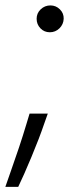

<svg xmlns="http://www.w3.org/2000/svg" viewBox="-22 -529 315 726"><path d="M158.7 -99.4 145.2 -61.4Q127.1 -7.8 97.1 64.1Q67.1 136 46.9 177.6H-1.8Q1.8 166.5 18.1 120.7Q34.4 74.9 49.7 29.1Q65 -16.7 77.8 -59.7L89.8 -99.4ZM166.5 -407Q145.2 -407 130.9 -421.9Q116.5 -436.8 116.5 -458.1Q116.5 -479 131.9 -493.8Q147.4 -508.5 168.7 -508.5Q189.6 -508.5 204.5 -493.6Q219.5 -478.7 218.8 -458.1Q218 -436.8 202.8 -421.9Q187.5 -407 166.5 -407Z"/></svg>

Font: Karasuma Gothic
Style: Light Italic
Weight: 300
Italic angle: 9.39998°
Designer: Rasmus Andersson / Ryoko Nishizuka
Foundry: rsms
Version: Version 1.00